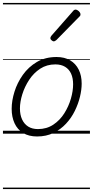

<svg xmlns="http://www.w3.org/2000/svg" viewBox="-20 -905 629 1300"><path d="M231 19Q175 19 136.5 -4.5Q98 -28 78.5 -70.5Q59 -113 59 -168Q59 -223 78 -284Q97 -345 135 -398.5Q173 -452 230 -485.5Q287 -519 363 -519Q417 -519 455 -496.5Q493 -474 513 -433.5Q533 -393 533 -339Q533 -298 521.5 -250Q510 -202 486.5 -154Q463 -106 426.5 -67Q390 -28 341.5 -4.5Q293 19 231 19ZM237 -31Q296 -31 341 -61Q386 -91 415.5 -138Q445 -185 460 -237Q475 -289 475 -334Q475 -376 461.5 -406Q448 -436 421 -452.5Q394 -469 355 -469Q297 -469 252.5 -440Q208 -411 177.5 -364.5Q147 -318 131 -266.5Q115 -215 115 -171Q115 -128 129.5 -96.5Q144 -65 171 -48Q198 -31 237 -31ZM343 -625Q338 -625 329.5 -632Q321 -639 321 -646Q321 -650 322.5 -654Q324 -658 328 -663L472 -827Q477 -834 482 -837Q487 -840 492 -840Q498 -840 506 -835Q514 -830 519.5 -822.5Q525 -815 525 -808Q525 -803 523.5 -799.5Q522 -796 517 -792L362 -634Q352 -625 343 -625ZM0 365H589V375H0ZM0 -20H589V0H0ZM0 -505H589V-500H0ZM0 -885H589V-875H0Z"/></svg>

Font: Playwrite DK Uloopet Guides
Style: Regular
Weight: 400
Designer: Veronika Burian, José Scaglione
Foundry: TypeTogether
Version: Version 1.003